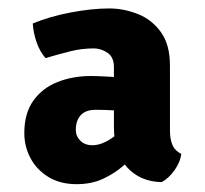

<svg xmlns="http://www.w3.org/2000/svg" viewBox="-20 -668 498 466"><path d="M39 -345Q39 -393 61 -423.8Q83 -454.5 119.8 -469Q156.5 -483.5 200.5 -483.5Q218.5 -483.5 246 -481.8Q273.5 -480 298 -478V-397Q279.5 -399 255.2 -400.2Q231 -401.5 212.5 -401.5Q188 -401.5 176 -388.5Q164 -375.5 164 -352.5Q164 -337.5 175 -326.5Q186 -315.5 204.5 -315.5Q227 -315.5 253.5 -334.2Q280 -353 297.5 -381L318 -303Q301.5 -285 279.8 -266Q258 -247 230 -234Q202 -221 166 -221Q126 -221 97.5 -238.5Q69 -256 54 -284.2Q39 -312.5 39 -345ZM420 -294.5Q418 -275.5 404 -255.5Q390 -235.5 372.5 -226Q320 -227 288.2 -262.2Q256.5 -297.5 256.5 -359.5V-505Q256.5 -529.5 240.8 -540Q225 -550.5 208 -550.5Q179 -550.5 151.8 -543.8Q124.5 -537 90.5 -527Q76.5 -543 68.8 -565.5Q61 -588 59.5 -611Q100.5 -628 152 -637.8Q203.5 -647.5 245 -647.5Q280 -647.5 314 -634.2Q348 -621 370.2 -590.5Q392.5 -560 392.5 -509V-350.5Q392.5 -330.5 398.5 -316.2Q404.5 -302 420 -294.5Z"/></svg>

Font: Signika Light
Style: Bold
Weight: 700
Version: Version 2.003;gftools[0.9.32]